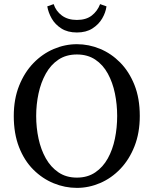

<svg xmlns="http://www.w3.org/2000/svg" viewBox="-20 -899 747 934"><path d="M354 15Q296 15 241 -7.5Q186 -30 142 -74Q98 -118 72.5 -183.5Q47 -249 47 -335Q47 -417 73 -482Q99 -547 142.5 -592Q186 -637 241 -660.5Q296 -684 354 -684Q412 -684 466.5 -661.5Q521 -639 564.5 -595Q608 -551 634 -486Q660 -421 660 -335Q660 -253 634.5 -188Q609 -123 565.5 -77.5Q522 -32 467 -8.5Q412 15 354 15ZM354 -35Q406 -35 443.5 -60.5Q481 -86 504.5 -128.5Q528 -171 539 -224.5Q550 -278 550 -335Q550 -391 539 -444.5Q528 -498 504.5 -541Q481 -584 443.5 -609Q406 -634 354 -634Q302 -634 264.5 -609Q227 -584 203 -541Q179 -498 167.5 -444.5Q156 -391 156 -335Q156 -278 167.5 -224.5Q179 -171 203 -128.5Q227 -86 264.5 -60.5Q302 -35 354 -35ZM210 -868 241 -879Q252 -845 281 -823.5Q310 -802 354 -802Q399 -802 426.5 -823.5Q454 -845 467 -879L498 -868Q494 -838 477 -809Q460 -780 429.5 -760.5Q399 -741 354 -741Q309 -741 278.5 -760.5Q248 -780 231.5 -809Q215 -838 210 -868Z"/></svg>

Font: Source Serif Pro
Style: Regular
Weight: 400
Designer: Frank Grießhammer
Foundry: Adobe Systems Incorporated
Version: Version 3.001;hotconv 1.0.111;makeotfexe 2.5.65597